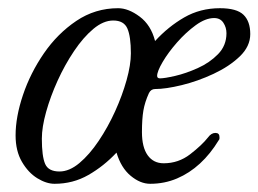

<svg xmlns="http://www.w3.org/2000/svg" viewBox="-20 -434 630 468"><path d="M113 14Q93 14 71 0.5Q49 -13 33.5 -39.5Q18 -66 18 -104Q18 -149 36 -202.5Q54 -256 87 -304Q120 -352 166 -383Q212 -414 268 -414Q293 -414 320.5 -393.5Q348 -373 358 -334Q390 -369 429 -391.5Q468 -414 516 -414Q557 -414 573.5 -398Q590 -382 590 -351Q590 -321 564.5 -296.5Q539 -272 500.5 -254Q462 -236 423 -226.5Q384 -217 358 -217Q348 -217 343 -207Q333 -185 329.5 -164.5Q326 -144 326 -112Q326 -75 340 -55.5Q354 -36 379 -36Q415 -36 443.5 -58Q472 -80 487 -99Q495 -110 505 -110Q515 -110 515 -100Q515 -99 515 -96.5Q515 -94 513 -92Q493 -59 467.5 -35.5Q442 -12 411.5 1Q381 14 346 14Q322 14 298.5 -5.5Q275 -25 264 -62Q233 -29 195.5 -7.5Q158 14 113 14ZM125 -16Q149 -16 173.5 -36.5Q198 -57 220.5 -90.5Q243 -124 260.5 -162.5Q278 -201 288.5 -238.5Q299 -276 299 -304Q299 -345 290.5 -364.5Q282 -384 256 -384Q232 -384 207.5 -363.5Q183 -343 160.5 -309.5Q138 -276 120.5 -237.5Q103 -199 92.5 -161.5Q82 -124 82 -96Q82 -53 90 -34.5Q98 -16 125 -16ZM370 -243Q381 -243 407 -249Q433 -255 462 -268Q491 -281 511.5 -302Q532 -323 532 -353Q532 -367 524.5 -378.5Q517 -390 502 -390Q481 -390 457 -372.5Q433 -355 411.5 -330.5Q390 -306 376.5 -283Q363 -260 363 -249Q363 -243 370 -243Z"/></svg>

Font: EB Garamond
Style: Italic
Weight: 400
Italic angle: -17.2°
Designer: Georg Duffner and Octavio Pardo
Foundry: Georg Duffner
Version: Version 1.001